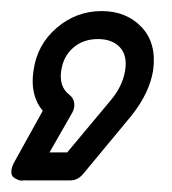

<svg xmlns="http://www.w3.org/2000/svg" viewBox="-49 -203 309 345"><path d="M-22 85.9 27.8 -3.9Q4.4 -32.2 11.2 -76.2Q17.6 -122.6 52.7 -152.8Q87.9 -183.1 133.8 -183.1Q178.2 -183.1 205.6 -154.1Q232.9 -125 226.1 -76.2Q219.7 -36.6 188 3.9L100.1 109.9Q90.3 121.1 78.1 121.1H-3.9Q-3.9 120.6 -7.8 121.3Q-11.7 122.1 -16.6 120.1Q-21.5 118.2 -25.1 115.2Q-28.8 112.3 -28.6 104.5Q-28.3 96.7 -22 85.9ZM40 70.8H71.8L150.9 -23.9Q171.4 -48.8 175.8 -76.2Q180.2 -103.5 166.3 -118.2Q152.3 -132.8 127 -132.8Q100.6 -132.8 82.8 -117.4Q64.9 -102.1 61 -76.2Q56.6 -46.9 76.2 -32.2Q82.5 -27.3 84.2 -18.8Q85.9 -10.3 81.1 -1Z"/></svg>

Font: Trueno Bold Outline
Style: Italic
Weight: 700
Width: 6
Designer: Julieta Ulanovsky
Foundry: Julieta Ulanovsky
Version: Version 3.001b | FøM Fix